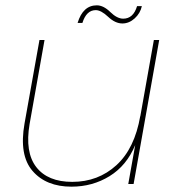

<svg xmlns="http://www.w3.org/2000/svg" viewBox="-20 -690 654 720"><path d="M577 -540 481 0H461L487 -146Q455 -69 391 -29.5Q327 10 248 10Q153 10 102 -49Q51 -108 72 -227L128 -540H147L91 -225Q73 -119 116 -63.5Q159 -8 251 -8Q348 -8 416.5 -70.5Q485 -133 506 -255V-253L557 -540ZM271 -604Q291 -670 343 -670Q368 -670 393.5 -645Q419 -620 442 -620Q480 -620 494 -667H512Q506 -640 485 -621Q464 -602 439 -602Q412 -602 385.5 -627Q359 -652 339 -652Q304 -652 289 -604Z"/></svg>

Font: Poppins Thin
Style: Italic
Weight: 250
Italic angle: -10°
Designer: Ninad Kale (Devanagari), Jonny Pinhorn (Latin)
Foundry: Indian Type Foundry
Version: Version 3.200;PS 1.000;hotconv 16.6.54;makeotf.lib2.5.65590